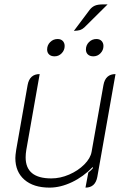

<svg xmlns="http://www.w3.org/2000/svg" viewBox="-20 -847 582 876"><path d="M424 -40Q415 9 370 9L383 -60Q397 -71 404 -80L403 -85Q361 -41 308.5 -16Q256 9 206 9Q133 9 91.5 -27Q50 -63 50 -126Q50 -138 54 -164L106 -459Q115 -509 161 -509L100 -163Q97 -145 97 -129Q97 -33 214 -33Q255 -33 295.5 -50.5Q336 -68 364.5 -96.5Q393 -125 398 -155L452 -459Q461 -509 507 -509ZM389 -802Q399 -815 412.5 -821Q426 -827 451 -827H471L365 -722Q355 -713 345.5 -710Q336 -707 317 -706ZM195 -621Q195 -641 209 -655Q223 -669 243 -669Q258 -669 266.5 -660Q275 -651 275 -637Q275 -618 261.5 -604Q248 -590 229 -590Q213 -590 204 -598.5Q195 -607 195 -621ZM372 -621Q372 -641 386 -655Q400 -669 420 -669Q435 -669 443.5 -660Q452 -651 452 -637Q452 -618 438.5 -604Q425 -590 406 -590Q390 -590 381 -598.5Q372 -607 372 -621Z"/></svg>

Font: K2D Thin
Style: Italic
Weight: 100
Italic angle: -10°
Designer: Katatrad Aksorn Co.,Ltd.
Foundry: Cadson Demak Co.,Ltd.
Version: Version 1.000; ttfautohint (v1.6)